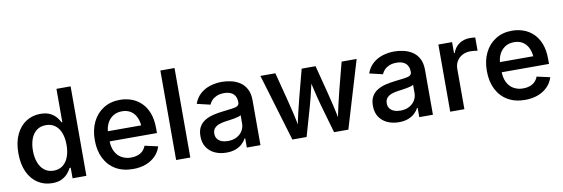

<svg xmlns="http://www.w3.org/2000/svg" viewBox="-54 -1127 4504 1537"><g transform="rotate(-10 2198.0 -358.5)"><path d="M272.5 10.3Q207 10.3 155.5 -23.2Q104 -56.6 74.7 -119.9Q45.4 -183.1 45.4 -272Q45.4 -361.3 75.4 -424.3Q105.5 -487.3 156.7 -520Q208 -552.7 272.5 -552.7Q322.3 -552.7 353.5 -536.1Q384.8 -519.5 402.6 -497.1Q420.4 -474.6 429.2 -456.5H435.1V-727.5H550.3V0H438V-85.9H429.2Q419.9 -67.4 401.6 -44.9Q383.3 -22.5 352.3 -6.1Q321.3 10.3 272.5 10.3ZM300.8 -86.4Q344.7 -86.4 375.2 -109.9Q405.8 -133.3 421.4 -175.3Q437 -217.3 437 -272.5Q437 -328.1 421.4 -369.1Q405.8 -410.2 375.2 -433.1Q344.7 -456.1 300.8 -456.1Q254.9 -456.1 224.4 -432.1Q193.8 -408.2 178.7 -366.7Q163.6 -325.2 163.6 -272.5Q163.6 -219.7 179 -177.5Q194.3 -135.3 225.1 -110.8Q255.9 -86.4 300.8 -86.4Z M928.7 11.2Q847.2 11.2 788.3 -23.4Q729.5 -58.1 697.8 -121.1Q666 -184.1 666 -269.5Q666 -353.5 697.3 -417.2Q728.5 -481 785.6 -516.8Q842.8 -552.7 919.4 -552.7Q967.8 -552.7 1012 -537.1Q1056.2 -521.5 1090.8 -488.3Q1125.5 -455.1 1145.8 -403.1Q1166 -351.1 1166 -277.8V-239.3H726.1V-321.8H1107.4L1053.7 -295.9Q1053.7 -344.2 1038.6 -381.1Q1023.4 -418 993.7 -438.7Q963.9 -459.5 919.9 -459.5Q876 -459.5 845 -438.5Q814 -417.5 797.6 -382.6Q781.2 -347.7 781.2 -306.2V-249.5Q781.2 -195.3 799.8 -157.7Q818.4 -120.1 852.1 -101.1Q885.7 -82 929.7 -82Q959 -82 982.9 -90.3Q1006.8 -98.6 1023.9 -115.2Q1041 -131.8 1050.3 -156.7L1157.2 -132.8Q1144.5 -89.8 1113 -57.4Q1081.5 -24.9 1034.9 -6.8Q988.3 11.2 928.7 11.2Z M1395 -727.5V0H1279.8V-727.5Z M1688.5 11.7Q1636.2 11.7 1594.5 -7.3Q1552.7 -26.4 1528.6 -63.2Q1504.4 -100.1 1504.4 -153.8Q1504.4 -200.2 1522 -230.2Q1539.6 -260.3 1569.8 -278.1Q1600.1 -295.9 1637.2 -304.7Q1674.3 -313.5 1713.9 -317.9Q1761.7 -323.7 1791.7 -327.4Q1821.8 -331.1 1835.9 -339.8Q1850.1 -348.6 1850.1 -367.2V-370.1Q1850.1 -398.9 1838.9 -419.2Q1827.6 -439.5 1805.2 -450.2Q1782.7 -460.9 1749.5 -460.9Q1715.3 -460.9 1690.7 -450.4Q1666 -439.9 1650.6 -423.6Q1635.3 -407.2 1627.9 -388.7L1520 -414.1Q1537.6 -462.9 1572 -493.4Q1606.4 -523.9 1651.9 -538.3Q1697.3 -552.7 1748 -552.7Q1783.2 -552.7 1821.3 -544.4Q1859.4 -536.1 1892.1 -515.4Q1924.8 -494.6 1945.1 -457.8Q1965.3 -420.9 1965.3 -363.3V0H1854.5V-75.2H1849.1Q1837.9 -52.7 1816.9 -33Q1795.9 -13.2 1763.9 -0.7Q1731.9 11.7 1688.5 11.7ZM1715.8 -77.6Q1757.8 -77.6 1788.1 -94.2Q1818.4 -110.8 1834.5 -137.9Q1850.6 -165 1850.6 -196.3V-264.2Q1844.7 -258.8 1829.1 -254.2Q1813.5 -249.5 1793.5 -246.1Q1773.4 -242.7 1754.6 -240Q1735.8 -237.3 1723.1 -235.8Q1693.8 -231.9 1669.4 -222.9Q1645 -213.9 1631.1 -197.3Q1617.2 -180.7 1617.2 -153.8Q1617.2 -128.9 1629.9 -111.8Q1642.6 -94.7 1664.8 -86.2Q1687 -77.6 1715.8 -77.6Z M2224.6 0 2061 -545.9H2182.6L2239.7 -324.7Q2252.9 -273.4 2267.8 -210.7Q2282.7 -147.9 2296.4 -70.3H2280.8Q2294.4 -145.5 2309.6 -208.3Q2324.7 -271 2338.4 -324.7L2396.5 -545.9H2509.3L2566.4 -324.7Q2579.6 -272 2594.5 -209.5Q2609.4 -147 2623.5 -70.3H2607.4Q2621.1 -146 2635.7 -208.7Q2650.4 -271.5 2663.6 -324.7L2721.2 -545.9H2843.3L2679.7 0H2563.5L2497.6 -230Q2487.8 -264.6 2478 -303.5Q2468.3 -342.3 2459.2 -382.8Q2450.2 -423.3 2440.9 -461.9H2463.4Q2454.1 -423.3 2444.8 -382.8Q2435.5 -342.3 2426 -303.2Q2416.5 -264.2 2406.2 -230L2340.3 0Z M3090.3 11.7Q3038.1 11.7 2996.3 -7.3Q2954.6 -26.4 2930.4 -63.2Q2906.2 -100.1 2906.2 -153.8Q2906.2 -200.2 2923.8 -230.2Q2941.4 -260.3 2971.7 -278.1Q3002 -295.9 3039.1 -304.7Q3076.2 -313.5 3115.7 -317.9Q3163.6 -323.7 3193.6 -327.4Q3223.6 -331.1 3237.8 -339.8Q3252 -348.6 3252 -367.2V-370.1Q3252 -398.9 3240.7 -419.2Q3229.5 -439.5 3207 -450.2Q3184.6 -460.9 3151.4 -460.9Q3117.2 -460.9 3092.5 -450.4Q3067.9 -439.9 3052.5 -423.6Q3037.1 -407.2 3029.8 -388.7L2921.9 -414.1Q2939.5 -462.9 2973.9 -493.4Q3008.3 -523.9 3053.7 -538.3Q3099.1 -552.7 3149.9 -552.7Q3185.1 -552.7 3223.1 -544.4Q3261.2 -536.1 3293.9 -515.4Q3326.7 -494.6 3346.9 -457.8Q3367.2 -420.9 3367.2 -363.3V0H3256.3V-75.2H3251Q3239.7 -52.7 3218.8 -33Q3197.8 -13.2 3165.8 -0.7Q3133.8 11.7 3090.3 11.7ZM3117.7 -77.6Q3159.7 -77.6 3189.9 -94.2Q3220.2 -110.8 3236.3 -137.9Q3252.4 -165 3252.4 -196.3V-264.2Q3246.6 -258.8 3231 -254.2Q3215.3 -249.5 3195.3 -246.1Q3175.3 -242.7 3156.5 -240Q3137.7 -237.3 3125 -235.8Q3095.7 -231.9 3071.3 -222.9Q3046.9 -213.9 3033 -197.3Q3019 -180.7 3019 -153.8Q3019 -128.9 3031.7 -111.8Q3044.4 -94.7 3066.7 -86.2Q3088.9 -77.6 3117.7 -77.6Z M3507.8 0V-545.9H3619.1V-456.5H3625Q3640.1 -502.4 3677.5 -527.8Q3714.8 -553.2 3762.2 -553.2Q3772.5 -553.2 3785.6 -552.5Q3798.8 -551.8 3808.1 -550.3V-442.4Q3801.3 -444.3 3784.2 -446.3Q3767.1 -448.2 3750 -448.2Q3713.9 -448.2 3684.8 -432.9Q3655.8 -417.5 3639.4 -390.1Q3623 -362.8 3623 -327.1V0Z M4115.7 11.2Q4034.2 11.2 3975.3 -23.4Q3916.5 -58.1 3884.8 -121.1Q3853 -184.1 3853 -269.5Q3853 -353.5 3884.3 -417.2Q3915.5 -481 3972.7 -516.8Q4029.8 -552.7 4106.4 -552.7Q4154.8 -552.7 4199 -537.1Q4243.2 -521.5 4277.8 -488.3Q4312.5 -455.1 4332.8 -403.1Q4353 -351.1 4353 -277.8V-239.3H3913.1V-321.8H4294.4L4240.7 -295.9Q4240.7 -344.2 4225.6 -381.1Q4210.4 -418 4180.7 -438.7Q4150.9 -459.5 4106.9 -459.5Q4063 -459.5 4032 -438.5Q4001 -417.5 3984.6 -382.6Q3968.3 -347.7 3968.3 -306.2V-249.5Q3968.3 -195.3 3986.8 -157.7Q4005.4 -120.1 4039.1 -101.1Q4072.8 -82 4116.7 -82Q4146 -82 4169.9 -90.3Q4193.8 -98.6 4210.9 -115.2Q4228 -131.8 4237.3 -156.7L4344.2 -132.8Q4331.5 -89.8 4300 -57.4Q4268.6 -24.9 4221.9 -6.8Q4175.3 11.2 4115.7 11.2Z"/></g></svg>

Font: Inter
Style: 540
Weight: 540
Designer: Rasmus Andersson
Foundry: rsms
Version: Version 4.001;git-66647c0bb